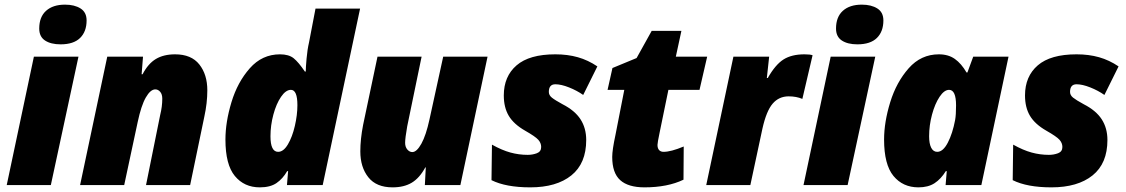

<svg xmlns="http://www.w3.org/2000/svg" viewBox="-20 -797 4852 827"><path d="M149 -674Q149 -724 178.5 -750.5Q208 -777 260 -777Q301 -777 327 -760.5Q353 -744 353 -709Q353 -661 325 -633.5Q297 -606 241 -606Q199 -606 174 -622.5Q149 -639 149 -674ZM126 -553H318L199 0H9Z M442 -553H596L590 -477H594Q618 -523 651.5 -543Q685 -563 734 -563Q804 -563 838.5 -519.5Q873 -476 873 -408Q873 -353 860 -294L799 0H609L670 -302Q679 -338 679 -372Q679 -391 670 -401.5Q661 -412 649 -412Q628 -412 608 -377Q588 -342 573 -271L515 0H325Z M951 -196Q951 -271 977 -357Q1003 -443 1056 -503Q1109 -563 1186 -563Q1224 -563 1245 -546Q1266 -529 1293 -489H1297Q1297 -506 1300.5 -545Q1304 -584 1311 -614L1339 -760H1531L1370 0H1216L1221 -60H1217Q1198 -27 1171 -8.5Q1144 10 1099 10Q1032 10 991.5 -39Q951 -88 951 -196ZM1261 -344Q1261 -410 1233 -410Q1211 -410 1190.5 -380Q1170 -350 1157.5 -303.5Q1145 -257 1145 -210Q1145 -143 1178 -143Q1201 -143 1220 -175Q1239 -207 1250 -254.5Q1261 -302 1261 -344Z M1532 -145Q1532 -197 1544 -259L1606 -553H1796L1734 -253Q1725 -202 1725 -182Q1725 -164 1734.5 -153Q1744 -142 1756 -142Q1775 -142 1795 -178Q1815 -214 1830 -283L1889 -553H2080L1963 0H1810L1814 -76H1812Q1787 -30 1753.5 -10Q1720 10 1671 10Q1601 10 1566.5 -33.5Q1532 -77 1532 -145Z M2097 -21 2099 -174Q2142 -150 2178.5 -140Q2215 -130 2253 -130Q2274 -130 2292.5 -137Q2311 -144 2311 -164Q2311 -181 2298.5 -195Q2286 -209 2242 -234Q2193 -262 2171.5 -298Q2150 -334 2150 -386Q2150 -468 2205 -515.5Q2260 -563 2372 -563Q2425 -563 2469 -550.5Q2513 -538 2553 -511L2492 -388Q2465 -407 2431 -420.5Q2397 -434 2372 -434Q2344 -434 2344 -401Q2344 -387 2357 -376.5Q2370 -366 2403 -348Q2456 -321 2480.5 -283Q2505 -245 2505 -194Q2505 -93 2441 -41.5Q2377 10 2264 10Q2159 10 2097 -21Z M2617 -121Q2617 -151 2631 -216L2669 -410H2597L2618 -504L2722 -547L2787 -664H2915L2891 -553H3026L2993 -410H2859L2821 -225Q2812 -182 2812 -173Q2812 -158 2819 -150.5Q2826 -143 2838 -143Q2870 -143 2925 -166L2924 -23Q2855 10 2756 10Q2686 10 2651.5 -21Q2617 -52 2617 -121Z M3139 -553H3293L3283 -461H3287Q3320 -519 3355 -541Q3390 -563 3445 -563Q3470 -563 3480 -559L3436 -371Q3410 -382 3377 -382Q3335 -382 3308 -350.5Q3281 -319 3264 -243L3212 0H3022Z M3581 -674Q3581 -724 3610.5 -750.5Q3640 -777 3692 -777Q3733 -777 3759 -760.5Q3785 -744 3785 -709Q3785 -661 3757 -633.5Q3729 -606 3673 -606Q3631 -606 3606 -622.5Q3581 -639 3581 -674ZM3558 -553H3750L3631 0H3441Z M3788 -196Q3788 -271 3814.5 -357Q3841 -443 3894 -503Q3947 -563 4024 -563Q4065 -563 4093 -543Q4121 -523 4143 -485H4147L4172 -553H4324L4207 0H4053L4058 -60H4054Q4033 -26 4005.5 -8Q3978 10 3936 10Q3869 10 3828.5 -39Q3788 -88 3788 -196ZM4094 -280Q4098 -302 4098 -343Q4098 -410 4068 -410Q4047 -410 4027 -380Q4007 -350 3994.5 -303.5Q3982 -257 3982 -210Q3982 -178 3991 -160.5Q4000 -143 4017 -143Q4042 -143 4062.5 -182.5Q4083 -222 4094 -280Z M4342 -21 4344 -174Q4387 -150 4423.5 -140Q4460 -130 4498 -130Q4519 -130 4537.5 -137Q4556 -144 4556 -164Q4556 -181 4543.5 -195Q4531 -209 4487 -234Q4438 -262 4416.5 -298Q4395 -334 4395 -386Q4395 -468 4450 -515.5Q4505 -563 4617 -563Q4670 -563 4714 -550.5Q4758 -538 4798 -511L4737 -388Q4710 -407 4676 -420.5Q4642 -434 4617 -434Q4589 -434 4589 -401Q4589 -387 4602 -376.5Q4615 -366 4648 -348Q4701 -321 4725.5 -283Q4750 -245 4750 -194Q4750 -93 4686 -41.5Q4622 10 4509 10Q4404 10 4342 -21Z"/></svg>

Font: Noto Sans Display Black
Style: Italic
Weight: 900
Italic angle: -12°
Designer: Monotype Design team
Foundry: Monotype Imaging Inc.
Version: Version 1.000